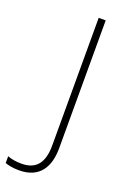

<svg xmlns="http://www.w3.org/2000/svg" viewBox="-262 -770 670 1003"><g transform="rotate(20 73.0 -268.5)"><path d="M-16 177C96 177 142 103 142 -4V-714H103V-5C103 86 70 140 -16 140C-47 140 -75 135 -94 127V165C-77 171 -52 177 -16 177Z"/></g></svg>

Font: Noto Sans Telugu ExtraLight
Style: Regular
Weight: 200
Designer: Jelle Bosma - Monotype Design Team
Foundry: Monotype Imaging Inc.
Version: Version 2.005